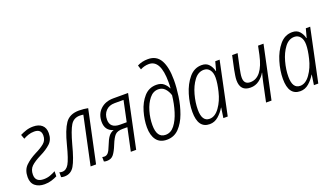

<svg xmlns="http://www.w3.org/2000/svg" viewBox="-68 -1288 3157 1817"><g transform="rotate(-20 1511.0 -379.5)"><path d="M140 10Q178 10 210 0Q242 -10 268 -23L269 -74Q244 -60 214 -49Q184 -38 149 -38Q65 -38 65 -113Q65 -165 96.5 -195.5Q128 -226 196 -260Q258 -290 299.5 -328Q341 -366 341 -433Q341 -486 309 -513.5Q277 -541 222 -541Q183 -541 150 -530Q117 -519 89 -505L105 -461Q128 -474 155.5 -483.5Q183 -493 215 -493Q285 -493 285 -429Q285 -381 251.5 -352.5Q218 -324 160 -296Q95 -263 52.5 -221.5Q10 -180 10 -108Q10 -49 46 -19.5Q82 10 140 10Z M341 5Q407 5 441.5 -53.5Q476 -112 513 -255Q548 -384 579.5 -435.5Q611 -487 673 -487Q684 -487 692.5 -486Q701 -485 708 -484L605 0H660L772 -526Q752 -530 729.5 -532.5Q707 -535 682 -535Q587 -535 543 -471Q499 -407 464 -268Q430 -135 403.5 -89.5Q377 -44 336 -44Q321 -44 308 -49V0Q321 5 341 5Z M1003 -276Q902 -276 902 -362Q902 -416 934.5 -450.5Q967 -485 1023 -485H1113L1069 -276ZM769 4Q813 4 837 -26.5Q861 -57 884 -115Q911 -182 935 -206Q959 -230 1011 -230H1059L1010 0H1064L1176 -532H1028Q947 -532 897 -485Q847 -438 847 -361Q847 -271 928 -249Q895 -238 874.5 -210.5Q854 -183 833 -128Q814 -78 798 -60.5Q782 -43 761 -43Q748 -43 739 -46V-1Q751 4 769 4Z M1372 10Q1445 10 1494 -41Q1543 -92 1572 -171Q1601 -250 1613.5 -338Q1626 -426 1626 -499Q1626 -629 1586.5 -699Q1547 -769 1461 -769Q1401 -769 1353 -744L1367 -700Q1408 -722 1453 -722Q1571 -722 1571 -499Q1571 -482 1570.5 -466Q1570 -450 1569 -437H1566Q1553 -466 1526 -489.5Q1499 -513 1452 -513Q1377 -513 1328 -457.5Q1279 -402 1255.5 -321Q1232 -240 1232 -165Q1232 -84 1267 -37Q1302 10 1372 10ZM1376 -38Q1288 -38 1288 -167Q1288 -236 1308 -305Q1328 -374 1365.5 -420.5Q1403 -467 1455 -467Q1495 -467 1521 -439.5Q1547 -412 1560 -370Q1551 -286 1527.5 -210Q1504 -134 1466.5 -86Q1429 -38 1376 -38Z M1819 -38Q1742 -38 1742 -157Q1742 -229 1763.5 -307Q1785 -385 1825.5 -439Q1866 -493 1923 -493Q1960 -493 1982 -464.5Q2004 -436 2004 -386Q2004 -331 1984 -249Q1964 -164 1919 -101Q1874 -38 1819 -38ZM1803 10Q1852 10 1890.5 -23.5Q1929 -57 1955 -101H1957L1942 0H1986L2098 -532H2054L2030 -443H2027Q2018 -483 1992 -512.5Q1966 -542 1919 -542Q1844 -542 1792 -480Q1740 -418 1713 -328Q1686 -238 1686 -155Q1686 10 1803 10Z M2372 0H2427L2540 -532H2485L2467 -445Q2421 -232 2300 -232Q2236 -232 2236 -300Q2236 -321 2240 -343Q2244 -365 2249 -392L2279 -532H2224L2195 -397Q2190 -369 2185.5 -342Q2181 -315 2181 -293Q2181 -183 2284 -183Q2334 -183 2372 -211.5Q2410 -240 2432 -279H2434Q2422 -237 2411 -185Z M2731 -38Q2654 -38 2654 -157Q2654 -229 2675.5 -307Q2697 -385 2737.5 -439Q2778 -493 2835 -493Q2872 -493 2894 -464.5Q2916 -436 2916 -386Q2916 -331 2896 -249Q2876 -164 2831 -101Q2786 -38 2731 -38ZM2715 10Q2764 10 2802.5 -23.5Q2841 -57 2867 -101H2869L2854 0H2898L3010 -532H2966L2942 -443H2939Q2930 -483 2904 -512.5Q2878 -542 2831 -542Q2756 -542 2704 -480Q2652 -418 2625 -328Q2598 -238 2598 -155Q2598 10 2715 10Z"/></g></svg>

Font: Noto Sans Display SemiCondensed Light
Style: Italic
Weight: 300
Width: 4
Italic angle: -12°
Designer: Monotype Design Team
Foundry: Monotype Imaging Inc.
Version: Version 1.900